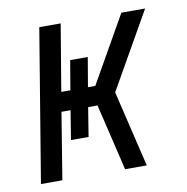

<svg xmlns="http://www.w3.org/2000/svg" viewBox="-65 -583 629 645"><g transform="rotate(-10 250.0 -260.0)"><path d="M311 0 257 -227H225L209 -128H149L165 -227H134L97 0H24L110 -520H183L145 -293H176L193 -393H253L236 -293H261L390 -520H471L323 -260L385 0Z"/></g></svg>

Font: Iosevka Term Curly
Style: Italic
Weight: 400
Italic angle: -9°
Designer: Belleve Invis
Foundry: Belleve Invis
Version: Version 32.3.0